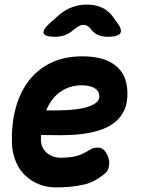

<svg xmlns="http://www.w3.org/2000/svg" viewBox="-20 -805 640 835"><path d="M440 -143Q457 -117 455 -91Q453 -65 439 -53Q394 -13 341.5 -1.5Q289 10 223 10Q183 10 148.5 -4Q114 -18 88.5 -43Q63 -68 48.5 -103Q34 -138 32 -180Q29 -259 46.5 -328.5Q64 -398 102 -449.5Q140 -501 199 -530.5Q258 -560 339 -560Q430 -560 480.5 -521.5Q531 -483 534 -408Q536 -360 521 -327Q506 -294 478.5 -272.5Q451 -251 414 -239Q377 -227 334.5 -222Q292 -217 246.5 -217Q201 -217 158 -218V-194Q159 -177 166 -163Q173 -149 184.5 -139.5Q196 -130 211 -124.5Q226 -119 242 -119Q265 -119 282 -121Q299 -123 314 -127Q329 -131 343 -138Q357 -145 373 -155Q385 -163 406 -163Q427 -163 440 -143ZM181 -325Q225 -324 267 -326Q309 -328 341.5 -335Q374 -342 393.5 -355Q413 -368 412 -389Q411 -400 405.5 -408.5Q400 -417 390 -422.5Q380 -428 366 -431Q352 -434 335 -434Q307 -434 283 -426Q259 -418 239.5 -403.5Q220 -389 205.5 -369Q191 -349 181 -325ZM220 -645Q174 -645 169.5 -661Q165 -677 203 -710L231 -735Q260 -761 291.5 -773Q323 -785 358 -785Q393 -785 421 -773Q449 -761 469 -735L487 -710Q513 -677 503.5 -661Q494 -645 448 -645Q425 -645 407 -652.5Q389 -660 376 -677L375 -679Q360 -697 343 -697Q326 -697 305 -679L302 -677Q283 -660 263 -652.5Q243 -645 220 -645Z"/></svg>

Font: Maple Mono ExtraBold
Style: Italic
Weight: 800
Italic angle: -10°
Monospace: yes
Designer: subframe7536
Version: Version 7.200